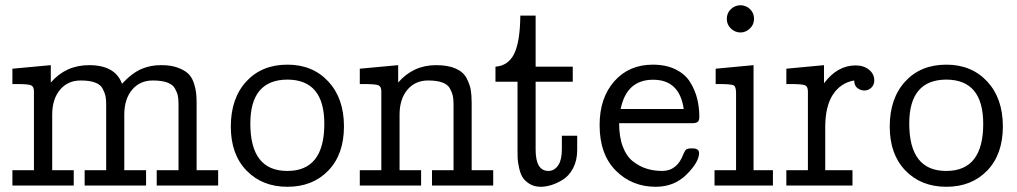

<svg xmlns="http://www.w3.org/2000/svg" viewBox="-20 -715 3918 740"><path d="M27.8 0V-59.1H110.8V-362.8Q110.8 -380.9 100.3 -386Q89.8 -391.1 43 -391.1H27.8V-450.2L175.8 -463.9V-397Q233.9 -463.9 323.2 -463.9Q424.3 -463.9 450.2 -392.1Q490.2 -435.1 527.8 -450.2Q561 -463.9 599.6 -463.9Q601.1 -463.9 602.1 -463.9Q639.2 -463.9 665 -454.3Q690.9 -444.8 705.1 -431.4Q719.2 -418 726.6 -396.5Q733.9 -375 735.8 -357.9Q737.8 -340.8 737.8 -316.9V-59.1H820.8V0H584V-59.1H668V-314Q668 -333 665.5 -345.5Q663.1 -357.9 654.5 -373.5Q646 -389.2 624.5 -397Q603 -404.8 568.8 -404.8Q519 -404.8 489 -368.9Q459 -333 459 -272.9V-59.1H543V0H306.2V-59.1H389.2V-314Q389.2 -333 386.5 -345.5Q383.8 -357.9 375.5 -373.5Q367.2 -389.2 346.2 -397Q325.2 -404.8 291 -404.8Q241.2 -404.8 211.2 -368.9Q181.2 -333 181.2 -272.9V-59.1H264.2V0Z M869.6 -227.1Q869.6 -335.9 929.2 -400.9Q988.8 -465.8 1087.9 -465.8Q1185.1 -465.8 1245.4 -400.9Q1305.7 -335.9 1305.7 -228Q1305.7 -120.1 1245.4 -57.6Q1185.1 4.9 1087.9 4.9Q990.7 4.9 930.2 -57.6Q869.6 -120.1 869.6 -227.1ZM944.8 -238.8Q944.8 -56.2 1086.9 -56.2Q1087.4 -56.2 1087.9 -56.2Q1230 -56.2 1230 -237.8Q1230 -407.7 1087.9 -408.2Q944.8 -407.7 944.8 -238.8Z M1366.7 0V-59.1H1449.7V-362.8Q1449.7 -380.9 1439.2 -386Q1428.7 -391.1 1381.8 -391.1H1366.7V-450.2L1514.6 -463.9V-397Q1572.8 -463.9 1660.6 -463.9Q1706.5 -463.9 1736.1 -450.9Q1765.6 -438 1778.3 -413.6Q1791 -389.2 1794.4 -368.7Q1797.9 -348.1 1797.9 -316.9V-59.1H1880.9V0H1645V-59.1H1728V-314Q1728 -333 1725.3 -345.5Q1722.7 -357.9 1714.4 -373.5Q1706.1 -389.2 1685.1 -397Q1664.1 -404.8 1629.9 -404.8Q1580.1 -404.8 1550 -368.9Q1520 -333 1520 -272.9V-59.1H1603V0Z M1889.6 -399.9V-458Q1939.5 -461.9 1961.9 -508.1Q1984.4 -554.2 1985.4 -654.8H2044.4V-458H2187.5V-399.9H2044.4V-138.2Q2044.4 -56.2 2093.8 -56.2Q2117.7 -56.2 2132.8 -80.1Q2145.5 -100.1 2145.5 -141.1Q2145.5 -142.6 2145.5 -144V-191.9H2204.6V-137.2Q2204.6 -97.2 2189 -67.1Q2173.3 -37.1 2149.4 -22.5Q2125.5 -7.8 2104 -1.5Q2082.5 4.9 2064.5 4.9Q2038.6 4.9 2020.5 -6.6Q2002.4 -18.1 1993.9 -32Q1985.4 -45.9 1980.5 -68.8Q1975.6 -91.8 1975.1 -104Q1974.6 -116.2 1974.6 -134.8V-399.9Z M2291 -232.9Q2291 -337.9 2347.7 -401.9Q2404.3 -465.8 2496.1 -465.8Q2546.9 -465.8 2584 -447.5Q2621.1 -429.2 2640.1 -398.2Q2659.2 -367.2 2667.2 -334Q2675.3 -300.8 2675.3 -265.1Q2675.3 -249 2668.2 -244.6Q2661.1 -240.2 2648.4 -240.2H2366.2Q2366.2 -187 2380.6 -149.4Q2395 -111.8 2420.2 -92.5Q2445.3 -73.2 2472.9 -64.7Q2500.5 -56.2 2532.2 -56.2Q2590.3 -56.2 2614.3 -122.1Q2620.1 -135.3 2625.2 -139.2Q2630.4 -143.1 2645 -143.1H2649.4Q2674.3 -143.1 2674.3 -125Q2674.3 -90.8 2626.7 -43Q2579.1 4.9 2507.3 4.9Q2415.5 4.9 2353.3 -57.6Q2291 -120.1 2291 -232.9ZM2372.1 -294.9H2615.2Q2599.1 -407.7 2497.1 -407.7Q2395 -407.7 2372.1 -294.9Z M2733.9 0V-59.1H2816.9V-356Q2816.9 -379.9 2808.6 -385.5Q2800.3 -391.1 2752.9 -391.1H2738.3V-450.2L2884.3 -463.9V-59.1H2959V0ZM2781.2 -642.1Q2781.2 -665 2797.1 -679.9Q2813 -694.8 2834 -694.8Q2855 -694.8 2870.6 -679.9Q2886.2 -665 2886.2 -642.1Q2886.2 -620.1 2870.1 -605Q2854 -589.8 2834 -589.8Q2813 -589.8 2797.1 -605Q2781.2 -620.1 2781.2 -642.1Z M3010.7 0V-59.1H3093.8V-362.8Q3093.8 -380.9 3083.3 -386Q3072.8 -391.1 3025.9 -391.1H3010.7V-450.2L3155.8 -463.9V-394Q3207.5 -462.9 3277.8 -462.9Q3308.6 -462.9 3329.1 -446.5Q3349.6 -430.2 3349.6 -404.8Q3349.6 -387.7 3338.1 -377Q3326.7 -366.2 3311 -366.2Q3297.9 -366.2 3285.4 -375Q3272.9 -383.8 3272 -404.8Q3220.2 -396 3189.9 -350.1Q3161.1 -305.2 3160.6 -228V-59.1H3265.6V0Z M3409.2 -227.1Q3409.2 -335.9 3468.8 -400.9Q3528.3 -465.8 3627.4 -465.8Q3724.6 -465.8 3784.9 -400.9Q3845.2 -335.9 3845.2 -228Q3845.2 -120.1 3784.9 -57.6Q3724.6 4.9 3627.4 4.9Q3530.3 4.9 3469.7 -57.6Q3409.2 -120.1 3409.2 -227.1ZM3484.4 -238.8Q3484.4 -56.2 3626.5 -56.2Q3627 -56.2 3627.4 -56.2Q3769.5 -56.2 3769.5 -237.8Q3769.5 -407.7 3627.4 -408.2Q3484.4 -407.7 3484.4 -238.8Z"/></svg>

Font: CMU Concrete
Style: Roman
Weight: 500
Version: Version 0.7.0